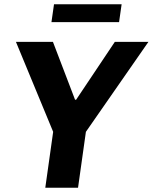

<svg xmlns="http://www.w3.org/2000/svg" viewBox="-20 -883 718 903"><path d="M333 -414H338L520 -686H678L384 -263L347 0H193L230 -263L55 -686H229ZM552 -863 540 -779H222L234 -863Z"/></svg>

Font: Chivo
Style: Bold Italic
Weight: 700
Italic angle: -8.05°
Designer: Hector Gatti
Foundry: Omnibus-Type
Version: Version 1.007